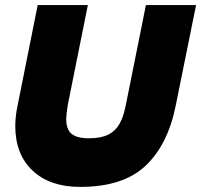

<svg xmlns="http://www.w3.org/2000/svg" viewBox="-20 -719 790 754"><path d="M40 -224Q40 -262 49 -304L128 -699H325L246 -306Q240 -269 240 -252Q240 -211 261 -193.5Q282 -176 329 -176Q376 -176 404.5 -190Q433 -204 449 -232Q465 -260 474 -306L553 -699H750L670 -304Q639 -150 551 -67.5Q463 15 295 15Q176 15 108 -49Q40 -113 40 -224Z"/></svg>

Font: Readiness ExtraBold
Style: Italic
Weight: 800
Italic angle: -12°
Designer: Katatrad Team
Foundry: CadsonDemak
Version: Version 1.00;January 16, 2020;FontCreator 12.0.0.2550 64-bit